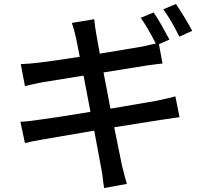

<svg xmlns="http://www.w3.org/2000/svg" viewBox="-20 -880 1040 970"><path d="M951 -724 886 -695Q845 -778 805 -833L869 -860Q889 -830 913.5 -790Q938 -750 951 -724ZM178 -275Q250 -284 437 -315L402 -498L192 -464Q142 -454 106 -445L85 -556Q130 -558 172 -563Q226 -569 383 -593L363 -693Q353 -737 343 -764L456 -783Q460 -744 466 -710L484 -609L700 -645L767 -660Q727 -739 691 -790L756 -817Q774 -792 796.5 -752Q819 -712 836 -680L783 -657L801 -559Q785 -558 721 -549L503 -514L538 -331L772 -371Q842 -386 866 -393L887 -288Q868 -286 790 -274L557 -237L596 -45Q613 24 621 49L506 70L501 36Q498 3 492 -27L456 -220L199 -176Q134 -165 106 -157L83 -265Q118 -266 178 -275Z"/></svg>

Font: Sinter Medium
Style: Regular
Weight: 500
Foundry: Adobe & rsms
Version: Version 1.000